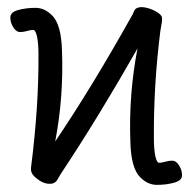

<svg xmlns="http://www.w3.org/2000/svg" viewBox="-20 -503 540 539"><path d="M67 -32Q89 -204 88 -350Q88 -381 84 -400Q80 -419 73 -419Q66 -419 56 -416Q46 -413 36 -413Q26 -413 17.5 -426Q9 -439 9 -454Q9 -469 31.5 -475Q54 -481 79.5 -481Q105 -481 126 -460Q152 -435 154 -361Q159 -231 135 -106Q236 -255 348 -455Q350 -457 357 -473Q362 -483 377 -483Q387 -483 400.5 -478.5Q414 -474 424.5 -466.5Q435 -459 435 -452Q435 -442 433.5 -435.5Q432 -429 430 -415Q411 -264 412 -115Q412 -84 416 -65Q420 -46 427 -46Q434 -46 444 -49Q454 -52 464 -52Q474 -52 482.5 -39Q491 -26 491 -11Q491 4 468.5 10Q446 16 420.5 16Q395 16 374 -5Q348 -30 346 -104Q341 -238 366 -367Q258 -177 158 -26Q149 -13 142 0Q135 13 120 13Q101 13 83 -2Q68 -13 67 -26Z"/></svg>

Font: Moon Stars Kai T HW
Style: Regular
Weight: 400
Designer: GuiWonder
Version: Version 1.101